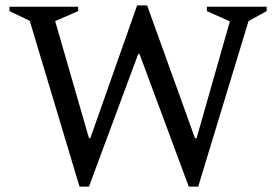

<svg xmlns="http://www.w3.org/2000/svg" viewBox="-20 -685 1021 710"><path d="M274 5 90 -608 15 -644V-660H269V-644L184 -607L309 -174H314L487 -665H524L701 -174H707L830 -606L745 -644V-660H966V-644L899 -607L713 5H678L496 -485H491L309 5Z"/></svg>

Font: Spectral
Style: Regular
Weight: 400
Designer: Jean-Baptiste Levee
Foundry: Production Type
Version: Version 1.002